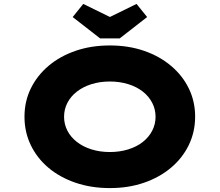

<svg xmlns="http://www.w3.org/2000/svg" viewBox="-20 -950 1121 980"><path d="M541 10Q445 10 365 -17.5Q285 -45 227 -94Q169 -143 137 -209.5Q105 -276 105 -354Q105 -433 137.5 -499Q170 -565 228 -614Q286 -663 365.5 -690.5Q445 -718 541 -718Q636 -718 715.5 -690.5Q795 -663 853.5 -613.5Q912 -564 944 -498Q976 -432 976 -355Q976 -277 944 -210.5Q912 -144 853.5 -94.5Q795 -45 715.5 -17.5Q636 10 541 10ZM541 -174Q591 -174 634.5 -187.5Q678 -201 709 -225.5Q740 -250 757 -283Q774 -316 774 -354Q774 -392 757 -425Q740 -458 709 -482.5Q678 -507 634.5 -520.5Q591 -534 541 -534Q490 -534 447 -520.5Q404 -507 372.5 -482.5Q341 -458 324 -425Q307 -392 307 -354Q307 -316 324 -283Q341 -250 372.5 -225.5Q404 -201 447 -187.5Q490 -174 541 -174ZM491 -754 351 -863 405 -930 556 -856H526L677 -930L731 -863L591 -754Z"/></svg>

Font: Lexend Tera ExtraBold
Style: Regular
Weight: 800
Designer: Bonnie Shaver-Troup, Thomas Jockin
Foundry: Lexend
Version: Version 1.007